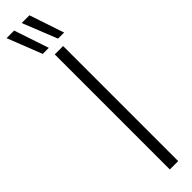

<svg xmlns="http://www.w3.org/2000/svg" viewBox="-375 -861 826 826"><g transform="rotate(-45 38.0 -448.0)"><path d="M39 0V-700H90V0ZM97 -738 34 -896H81L134 -738ZM4 -738 -58 -896H-12L41 -738Z"/></g></svg>

Font: Georama Extra Condensed Light
Style: Regular
Weight: 300
Width: 2
Designer: Jean-Baptiste Levee
Foundry: Production Type
Version: Version 1.000